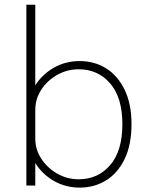

<svg xmlns="http://www.w3.org/2000/svg" viewBox="-20 -802 655 830"><path d="M324 9Q263.5 9 213.2 -19.8Q163 -48.5 132.8 -96.8Q102.5 -145 102.5 -202.5Q102.5 -203.5 102.5 -204.5Q102.5 -205.5 102.5 -206.5L132.5 -207Q132.5 -206.5 132.5 -205.2Q132.5 -204 132.5 -203Q132.5 -156 158.5 -116Q184.5 -76 227.2 -51.5Q270 -27 320 -27Q403.5 -27 456.2 -88.2Q509 -149.5 509 -265Q509 -380.5 456.2 -441.5Q403.5 -502.5 320 -502.5Q270 -502.5 227.2 -478.2Q184.5 -454 158.5 -414.2Q132.5 -374.5 132.5 -327L102.5 -327.5Q102.5 -386 132.8 -433.5Q163 -481 213.2 -509.5Q263.5 -538 324 -538Q389 -538 439.5 -506Q490 -474 519.2 -413Q548.5 -352 548.5 -265Q548.5 -177.5 519.5 -116.2Q490.5 -55 439.8 -23Q389 9 324 9ZM94 0V-781.5H132.5V0Z"/></svg>

Font: Epilogue ExtraLight
Style: Regular
Weight: 250
Designer: Tyler Finck
Foundry: Etcetera Type Co
Version: Version 2.112